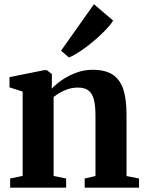

<svg xmlns="http://www.w3.org/2000/svg" viewBox="-20 -870 676 890"><path d="M85 -54.5V-445.5L24 -465V-512.5L186 -545H197L220.5 -526.5V-488L219.5 -459Q239.5 -480 268.8 -500Q298 -520 334 -533.2Q370 -546.5 409.5 -546.5Q466.5 -546.5 500.8 -525Q535 -503.5 550.8 -457.8Q566.5 -412 566.5 -338.5V-54L624.5 -42.5V0H372.5V-42.5L422.5 -54V-336Q422.5 -380 415.2 -408.2Q408 -436.5 390.5 -450.2Q373 -464 342 -464Q317.5 -464 296.8 -457.5Q276 -451 259 -441Q242 -431 228.5 -420.5V-54.5L286.5 -42.5V0H27V-42.5ZM299 -604 263 -635 415.5 -850.5 504.5 -774.5Q490.5 -752.5 465.5 -727Q440.5 -701.5 411 -676.8Q381.5 -652 352.5 -632.8Q323.5 -613.5 300.5 -604Z"/></svg>

Font: Merriweather 72pt
Style: Bold
Weight: 700
Version: Version 2.100